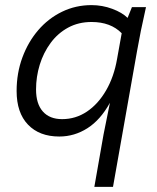

<svg xmlns="http://www.w3.org/2000/svg" viewBox="-20 -526 616 751"><path d="M551 -498Q539 -445 531 -405.5Q523 -366 516 -326L422 205H349L385 0L410 -124Q373 -57 322 -24.5Q271 8 212 8Q134 8 89.5 -38.5Q45 -85 45 -170Q45 -240 67.5 -301Q90 -362 129.5 -408Q169 -454 222.5 -480Q276 -506 338 -506Q380 -506 419 -491.5Q458 -477 479 -456L496 -498ZM223 -60Q276 -60 320 -89.5Q364 -119 395 -172.5Q426 -226 438 -296L456 -396Q413 -440 338 -440Q287 -440 246.5 -418Q206 -396 178 -358Q150 -320 135.5 -273Q121 -226 121 -176Q121 -120 147.5 -90Q174 -60 223 -60Z"/></svg>

Font: Livvic
Style: Italic
Weight: 400
Italic angle: -10°
Designer: Jacques Le Bailly, Baron von Fonthausen
Version: Version 1.001; ttfautohint (v1.8.2)